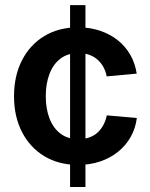

<svg xmlns="http://www.w3.org/2000/svg" viewBox="-20 -748 602 768"><path d="M260.3 0V-727.5H321.8V0ZM292.5 -88.4Q215.3 -88.4 157.7 -123Q100.1 -157.7 68.1 -219.7Q36.1 -281.7 36.1 -362.8Q36.1 -444.8 68.1 -507.1Q100.1 -569.3 157.7 -604Q215.3 -638.7 292.5 -638.7Q339.4 -638.7 379.6 -625.2Q419.9 -611.8 450.7 -587.4Q481.4 -563 501 -529.1Q520.5 -495.1 526.9 -453.6L406.7 -442.4Q402.8 -463.4 393.3 -480.5Q383.8 -497.6 369.4 -510Q355 -522.5 335.9 -529.1Q316.9 -535.6 293.5 -535.6Q251.5 -535.6 222.4 -513.9Q193.4 -492.2 178.2 -453.1Q163.1 -414.1 163.1 -363.3Q163.1 -312.5 178.2 -273.7Q193.4 -234.9 222.4 -213.1Q251.5 -191.4 293.5 -191.4Q317.4 -191.4 336.4 -198Q355.5 -204.6 369.6 -217.3Q383.8 -230 393.3 -247.6Q402.8 -265.1 407.2 -286.6L527.3 -275.9Q522 -233.9 502.4 -199.7Q482.9 -165.5 451.9 -140.6Q420.9 -115.7 380.4 -102.1Q339.8 -88.4 292.5 -88.4Z"/></svg>

Font: Inter 24pt SemiBold
Style: Regular
Weight: 600
Designer: Rasmus Andersson
Foundry: rsms
Version: Version 4.001;git-66647c0bb